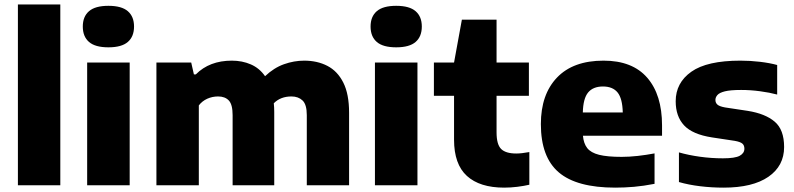

<svg xmlns="http://www.w3.org/2000/svg" viewBox="-20 -828 3550 858"><path d="M60 0V-808H249.5V0Z M369.5 0V-548.5H559.5V0ZM464.5 -616.5Q405.5 -616.5 377.8 -640.5Q350 -664.5 350 -709.5Q350 -754 377.8 -778Q405.5 -802 464.5 -802Q523.5 -802 551.2 -778Q579 -754 579 -709.5Q579 -664.5 551.2 -640.5Q523.5 -616.5 464.5 -616.5Z M679 0V-548.5H834.5L846.5 -495.5H855Q916 -557 1016 -557Q1062.5 -557 1101 -540.2Q1139.5 -523.5 1164.5 -487.5Q1204 -525 1249 -541Q1294 -557 1339.5 -557Q1398 -557 1443.2 -533.5Q1488.5 -510 1514.2 -458.8Q1540 -407.5 1540 -324V0H1351V-313.5Q1351 -361 1332 -379Q1313 -397 1282.5 -397Q1233.5 -397 1203.5 -366.5Q1205.5 -348.5 1205.5 -328V0H1019.5V-313.5Q1019.5 -361 1002.5 -379Q985.5 -397 954.5 -397Q929 -397 906.2 -386.8Q883.5 -376.5 868.5 -357V0Z M1655.5 0V-548.5H1845.5V0ZM1750.5 -616.5Q1691.5 -616.5 1663.8 -640.5Q1636 -664.5 1636 -709.5Q1636 -754 1663.8 -778Q1691.5 -802 1750.5 -802Q1809.5 -802 1837.2 -778Q1865 -754 1865 -709.5Q1865 -664.5 1837.2 -640.5Q1809.5 -616.5 1750.5 -616.5Z M2233 10.5Q2124 10.5 2066.5 -41.8Q2009 -94 2009 -204V-400H1919V-548.5H2009L2044 -740H2199V-548.5H2343.5V-400H2199V-236.5Q2199 -182.5 2219.5 -162.2Q2240 -142 2287 -142Q2310.5 -142 2345.5 -148.5V-2.5Q2322 3 2291.8 6.8Q2261.5 10.5 2233 10.5Z M2729.5 10.5Q2557 10.5 2477 -57.8Q2397 -126 2397 -273.5Q2397 -406 2469.2 -481.5Q2541.5 -557 2677 -557Q2806 -557 2872.2 -480.8Q2938.5 -404.5 2938.5 -267.5V-221.5H2585Q2588 -187 2604.2 -166.2Q2620.5 -145.5 2657.2 -136.2Q2694 -127 2758 -127Q2791.5 -127 2829.8 -131.2Q2868 -135.5 2905 -142.5V-6.5Q2856.5 3 2813.5 6.8Q2770.5 10.5 2729.5 10.5ZM2674.5 -441.5Q2630.5 -441.5 2608.2 -414.8Q2586 -388 2584.5 -325.5H2763Q2761.5 -388 2739.8 -414.8Q2718 -441.5 2674.5 -441.5Z M3213.5 10.5Q3160 10.5 3108.5 4.2Q3057 -2 3014 -14.5V-147Q3057.5 -134.5 3108.5 -127.5Q3159.5 -120.5 3210.5 -120.5Q3265 -120.5 3285.8 -132Q3306.5 -143.5 3306.5 -163.5Q3306.5 -178.5 3297.5 -186.2Q3288.5 -194 3264 -198.5L3161.5 -214Q3074.5 -227.5 3037 -267.8Q2999.5 -308 2999.5 -375.5Q2999.5 -458 3069.5 -507.5Q3139.5 -557 3288.5 -557Q3332.5 -557 3376.5 -551.8Q3420.5 -546.5 3453 -537.5V-405.5Q3419.5 -414.5 3376.8 -420.2Q3334 -426 3292 -426Q3244 -426 3219.2 -419.8Q3194.5 -413.5 3185.8 -403.2Q3177 -393 3177 -381.5Q3177 -368.5 3186 -360.5Q3195 -352.5 3219.5 -348L3322 -332.5Q3400 -320 3442 -284.2Q3484 -248.5 3484 -171Q3484 -86.5 3413.8 -38Q3343.5 10.5 3213.5 10.5Z"/></svg>

Font: Encode Sans Semi Expanded ExtraBold
Style: Regular
Weight: 800
Width: 6
Designer: Multiple Designers
Foundry: Impallari Type
Version: Version 3.000; ttfautohint (v1.8.3) -l 8 -r 50 -G 200 -x 14 